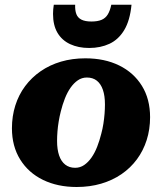

<svg xmlns="http://www.w3.org/2000/svg" viewBox="-20 -764 677 798"><path d="M400.8 -207.8Q406.4 -228.4 409.7 -249.6Q413 -270.8 414.6 -291.1Q416.2 -311.4 416.2 -330Q416.2 -365.6 407.7 -390.5Q399.2 -415.4 382.6 -428.6Q366 -441.8 341 -441.8Q320.4 -441.8 303.6 -430.3Q286.8 -418.8 273.2 -399.4Q259.6 -380 249.6 -354.4Q239.6 -328.8 232.6 -300.6Q227.4 -280 223.9 -258.8Q220.4 -237.6 218.8 -217.3Q217.2 -197 217.2 -178.4Q217.2 -142.8 225.7 -117.9Q234.2 -93 251.1 -79.8Q268 -66.6 292.4 -66.6Q313 -66.6 329.8 -78.1Q346.6 -89.6 360.2 -109Q373.8 -128.4 383.8 -154Q393.8 -179.6 400.8 -207.8ZM29.6 -230.8Q29.6 -281.2 43.7 -325.7Q57.8 -370.2 84.6 -406.1Q111.4 -442 149 -468Q186.6 -494 233.4 -507.8Q280.2 -521.6 334.8 -521.6Q415 -521.6 475.4 -491.9Q535.8 -462.2 569.8 -407.3Q603.8 -352.4 603.8 -276.8Q603.8 -226.4 589.7 -182.1Q575.6 -137.8 549.1 -101.9Q522.6 -66 485 -40.2Q447.4 -14.4 400.3 -0.6Q353.2 13.2 298.6 13.2Q219.4 13.2 158.8 -16.3Q98.2 -45.8 63.9 -101Q29.6 -156.2 29.6 -230.8ZM350.6 -564.6Q397.6 -564.6 435 -582Q472.4 -599.4 496.3 -639Q520.2 -678.6 526.6 -744.4H442.6Q437.4 -719.4 427.9 -703.9Q418.4 -688.4 402 -681.5Q385.6 -674.6 359.8 -674.6Q334 -674.6 318.6 -682.3Q303.2 -690 297.3 -705.5Q291.4 -721 292.4 -744.4H203.6Q202 -735 201.2 -725.1Q200.4 -715.2 200.4 -706.2Q200.4 -659 218.9 -627.7Q237.4 -596.4 271.5 -580.5Q305.6 -564.6 350.6 -564.6Z"/></svg>

Font: Roboto Serif 20pt
Style: Italic
Weight: 400
Italic angle: -10°
Designer: Greg Gazdowicz
Foundry: Commercial Type
Version: Version 1.008